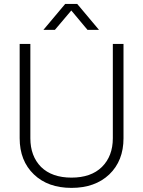

<svg xmlns="http://www.w3.org/2000/svg" viewBox="-20 -917 707 948"><path d="M332 -865.2Q311.5 -840.8 251 -769.5Q236.3 -769.5 194.3 -769.5Q220.7 -801.8 301.8 -897.5Q316.4 -897.5 361.3 -897.5Q387.7 -865.2 468.8 -769.5Q455.1 -769.5 412.1 -769.5Q391.6 -793.9 332 -865.2ZM537.1 -700.2Q549.8 -700.2 589.8 -700.2Q589.8 -584 589.8 -234.4Q589.8 -123 519.5 -55.7Q449.2 10.7 333 10.7Q216.8 10.7 147.5 -55.7Q77.1 -123 77.1 -234.4Q77.1 -389.6 77.1 -700.2Q89.8 -700.2 129.9 -700.2Q129.9 -584 129.9 -234.4Q129.9 -146.5 182.6 -92.8Q236.3 -40 333 -40Q429.7 -40 483.4 -92.8Q537.1 -146.5 537.1 -234.4Q537.1 -389.6 537.1 -700.2Z"/></svg>

Font: LeFont
Style: ExtraLight
Weight: 200
Designer: Leryon MEDIA
Version: Version 1.0